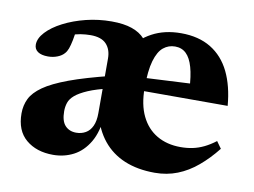

<svg xmlns="http://www.w3.org/2000/svg" viewBox="-58 -536 837 632"><g transform="rotate(10 360.0 -220.0)"><path d="M207.5 -396.5Q191.5 -396.5 174 -393.8Q156.5 -391 142.5 -385L160 -419Q156.5 -389.5 152.8 -370.8Q149 -352 145 -341.2Q141 -330.5 135 -324Q127 -314.5 112.5 -308.8Q98 -303 81 -303Q59 -303 47 -311.2Q35 -319.5 35 -334.5Q35 -355.5 54.8 -376.8Q74.5 -398 108 -415.2Q141.5 -432.5 183 -442.8Q224.5 -453 268 -453Q309 -453 336.2 -443.5Q363.5 -434 379.5 -416Q395.5 -398 402.5 -373.5H339.5Q362 -410 403.5 -432.2Q445 -454.5 500 -454.5Q559 -454.5 600 -429.5Q641 -404.5 663.8 -357.8Q686.5 -311 692 -245.5H378.5L379 -287.5L626 -300L558.5 -277.5Q556.5 -321.5 548.2 -350.5Q540 -379.5 525.2 -393.8Q510.5 -408 488 -408Q466 -408 449 -394.2Q432 -380.5 422.2 -347.2Q412.5 -314 412.5 -256Q412.5 -200.5 431 -162.5Q449.5 -124.5 483.2 -104.8Q517 -85 562.5 -85Q584 -85 603 -89Q622 -93 640.5 -102Q659 -111 678 -125.5L694.5 -102.5Q666.5 -67 635.2 -40.8Q604 -14.5 569 -0.8Q534 13 493.5 13Q436 13 392.2 -5.2Q348.5 -23.5 320 -58.8Q291.5 -94 279 -144.5H298Q294 -89 273.5 -54.2Q253 -19.5 221.8 -3.2Q190.5 13 153.5 13Q98 13 63 -16.5Q28 -46 28 -103.5Q28 -130.5 39 -153Q50 -175.5 78.8 -195.8Q107.5 -216 160.8 -235.8Q214 -255.5 299 -276.5L301.5 -235Q256.5 -224.5 229.2 -212.8Q202 -201 188 -189Q174 -177 169.5 -163.5Q165 -150 165 -135Q165 -102 179 -87Q193 -72 216 -72Q233.5 -72 247.5 -80Q261.5 -88 269.2 -104.8Q277 -121.5 277 -148V-330.5Q277 -361 260.2 -378.8Q243.5 -396.5 207.5 -396.5Z"/></g></svg>

Font: Newsreader 24pt
Style: Bold
Weight: 700
Designer: Hugues Gentile
Foundry: Production Type
Version: Version 1.003